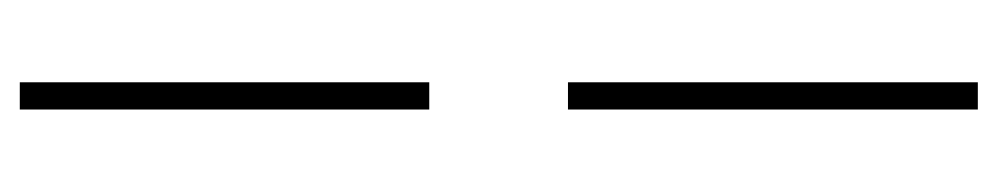

<svg xmlns="http://www.w3.org/2000/svg" viewBox="-431 -391 1018 196"><g transform="rotate(90 78.0 -293.0)"><path d="M91.8 195.8H64V-222.2H91.8ZM91.8 -363.8H64V-782.2H91.8Z"/></g></svg>

Font: Creato Display Thin
Style: Regular
Weight: 265
Version: Version 1.000